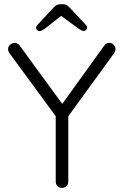

<svg xmlns="http://www.w3.org/2000/svg" viewBox="-20 -912 599 932"><path d="M510.5 -703.8Q523.8 -703.8 532.1 -694.1Q540.5 -684.5 540.5 -674Q540.5 -668.8 539.1 -664.1Q537.8 -659.5 534.8 -655L300.2 -332.2L311.5 -371.2V-30.2Q311.5 -17.8 302.6 -8.9Q293.8 0 281.2 0Q267.5 0 259 -8.9Q250.5 -17.8 250.5 -30.2V-364L256.2 -340.2L26.8 -652.8Q22.8 -658.2 21 -663.5Q19.2 -668.8 19.2 -674.2Q19.2 -687 29.8 -695.4Q40.2 -703.8 51 -703.8Q66.2 -703.8 76 -690L290.5 -396.5L276 -399L485.2 -689.5Q495 -703.8 510.5 -703.8ZM269.8 -840.2 287.5 -843.2 199 -774Q191 -768.5 184.6 -764.8Q178.2 -761 172 -761Q165 -761 160.1 -766Q155.2 -771 155.2 -776.2Q155.2 -780.5 157.1 -784.2Q159 -788 163.5 -792.8L240 -875.2Q247.8 -883.2 255 -887.4Q262.2 -891.5 273.2 -891.5H284.8Q295.8 -891.5 303 -887.4Q310.2 -883.2 318 -875.2L394.5 -793.5Q399 -788.8 400.9 -785Q402.8 -781.2 402.8 -777Q402.8 -771.8 398 -766.8Q393.2 -761.8 386 -761.8Q380.5 -761.8 373.8 -765.5Q367 -769.2 359 -774.8Z"/></svg>

Font: Quicksand Variable Light
Style: Regular
Weight: 300
Designer: Andrew Paglinawan
Foundry: Andrew Paglinawan
Version: Version 3.004